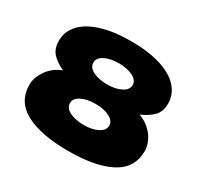

<svg xmlns="http://www.w3.org/2000/svg" viewBox="-158 -943 1192 1148"><g transform="rotate(30 438.0 -368.5)"><path d="M836 -219Q836 -101 731.5 -45.5Q627 10 439 10Q250 10 145 -45.5Q40 -101 40 -219Q40 -267 74.5 -317.5Q109 -368 171 -392Q116 -418 88.5 -449.5Q61 -481 61 -534Q61 -596 104 -644.5Q147 -693 232.5 -720Q318 -747 439 -747Q559 -747 644 -720Q729 -693 772 -644.5Q815 -596 815 -534Q815 -480 786.5 -449Q758 -418 700 -392Q744 -376 775 -347Q806 -318 821 -283.5Q836 -249 836 -219ZM576 -524Q576 -557 537 -576.5Q498 -596 441 -596Q383 -596 344 -576.5Q305 -557 305 -524Q305 -490 344 -470.5Q383 -451 441 -451Q499 -451 537.5 -471Q576 -491 576 -524ZM576 -244Q576 -277 537 -296.5Q498 -316 441 -316Q383 -316 344 -296.5Q305 -277 305 -244Q305 -210 344 -190.5Q383 -171 441 -171Q499 -171 537.5 -191Q576 -211 576 -244Z"/></g></svg>

Font: Dela Gothic One
Style: Regular
Weight: 400
Designer: aratakana
Foundry: aratakana
Version: Version 1.004